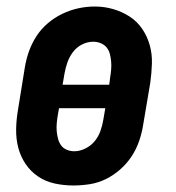

<svg xmlns="http://www.w3.org/2000/svg" viewBox="-20 -561 540 589"><path d="M205 8Q176 8 148 2Q120 -4 97 -19.5Q74 -35 58.5 -58Q43 -81 36 -108Q29 -135 29.5 -164.5Q30 -194 35 -223L56 -353Q60 -378 68.5 -402.5Q77 -427 91.5 -449.5Q106 -472 126.5 -489.5Q147 -507 171 -518.5Q195 -530 220 -535.5Q245 -541 271 -541Q300 -541 327.5 -533Q355 -525 378 -510Q401 -495 416.5 -472Q432 -449 439.5 -422Q447 -395 446 -365.5Q445 -336 441 -307L419 -177Q415 -152 406.5 -127.5Q398 -103 383.5 -81Q369 -59 348.5 -41Q328 -23 304.5 -11.5Q281 0 255.5 4Q230 8 205 8ZM172 -301H315L318 -324Q320 -336 321 -348Q322 -360 321 -372Q320 -384 317 -395.5Q314 -407 307 -415.5Q300 -424 289 -428.5Q278 -433 266 -433Q248 -433 231.5 -424.5Q215 -416 204 -401.5Q193 -387 187 -370Q181 -353 178 -336ZM208 -97Q225 -97 242 -105.5Q259 -114 270.5 -128Q282 -142 288 -159Q294 -176 297 -194L303 -229H161L157 -206Q155 -194 154 -182Q153 -170 154 -158.5Q155 -147 158 -135.5Q161 -124 167.5 -115Q174 -106 185 -101.5Q196 -97 208 -97Z"/></svg>

Font: Iosevka Slab Extrabold
Style: Italic
Weight: 800
Italic angle: -9°
Monospace: yes
Designer: Belleve Invis
Foundry: Belleve Invis
Version: Version 11.1.0; ttfautohint (v1.8.3)